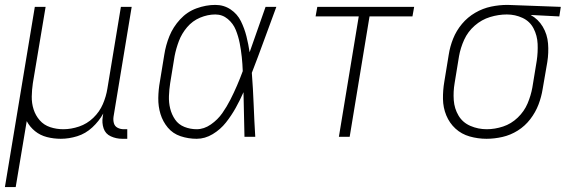

<svg xmlns="http://www.w3.org/2000/svg" viewBox="-20 -558 2344 783"><path d="M0 205H44L89 -64Q102 -40 123 -23Q144 -6 171.5 1Q199 8 228 8Q261 8 295 -2.5Q329 -13 356.5 -38.5Q384 -64 401 -95L399 -82Q395 -57 402.5 -34.5Q410 -12 432 -2Q454 8 478 8H499V-31H485Q471 -31 459.5 -37Q448 -43 444.5 -55.5Q441 -68 443 -82L517 -530H473L418 -197Q413 -165 399.5 -133.5Q386 -102 360.5 -77.5Q335 -53 302.5 -42Q270 -31 238 -31Q238 -31 238 -31Q238 -31 238 -31Q210 -31 184.5 -39.5Q159 -48 142 -67.5Q125 -87 117 -112Q109 -137 109.5 -164.5Q110 -192 114 -219L166 -530H122Z M782 8Q816 8 847.5 -11Q879 -30 901.5 -58.5Q924 -87 941.5 -118.5Q959 -150 973 -182Q974 -136 975 -91Q976 -46 977 0H1021Q1017 -65 1014.5 -130.5Q1012 -196 1007 -261Q1033 -328 1057.5 -395.5Q1082 -463 1107 -530H1063Q1047 -484 1030.5 -437.5Q1014 -391 998 -345Q993 -378 985 -410Q977 -442 962.5 -471.5Q948 -501 920.5 -519.5Q893 -538 858 -538Q820 -538 781.5 -524Q743 -510 714.5 -479Q686 -448 671 -411Q656 -374 650 -335L632 -225Q626 -192 625.5 -158Q625 -124 634.5 -93Q644 -62 664.5 -37.5Q685 -13 716.5 -2.5Q748 8 782 8ZM782 -31Q756 -31 732 -40.5Q708 -50 694 -70.5Q680 -91 674 -115.5Q668 -140 669 -166.5Q670 -193 674 -219L692 -329Q698 -360 709.5 -390.5Q721 -421 743 -447Q765 -473 796 -486Q827 -499 858 -499Q887 -499 909 -480.5Q931 -462 941.5 -436Q952 -410 957.5 -382Q963 -354 966 -325.5Q969 -297 970 -268Q959 -238 946.5 -209Q934 -180 919.5 -151.5Q905 -123 886.5 -96.5Q868 -70 840 -50.5Q812 -31 782 -31Z M1362 0H1406L1487 -491H1662L1669 -530H1274L1267 -491H1443Z M1964 8Q1996 8 2029 0.5Q2062 -7 2091.5 -25.5Q2121 -44 2142.5 -72Q2164 -100 2176 -131.5Q2188 -163 2193 -195L2212 -305Q2218 -343 2215 -380.5Q2212 -418 2193.5 -449Q2175 -480 2144 -497L2261 -491L2267 -530L2050 -538H2049Q2016 -538 1982.5 -531Q1949 -524 1918 -506Q1887 -488 1864 -460.5Q1841 -433 1828 -400.5Q1815 -368 1810 -335L1792 -225Q1786 -190 1786.5 -154.5Q1787 -119 1800 -87.5Q1813 -56 1837.5 -33.5Q1862 -11 1895.5 -1.5Q1929 8 1964 8ZM1965 -31Q1930 -31 1898.5 -44.5Q1867 -58 1850 -86.5Q1833 -115 1830.5 -149.5Q1828 -184 1834 -219L1852 -329Q1858 -363 1873 -396Q1888 -429 1916 -453.5Q1944 -478 1978.5 -488.5Q2013 -499 2047 -499Q2081 -499 2111 -485Q2141 -471 2156 -442Q2171 -413 2172.5 -379Q2174 -345 2169 -311L2151 -201Q2145 -168 2131.5 -136Q2118 -104 2091.5 -78.5Q2065 -53 2031.5 -42Q1998 -31 1965 -31Z"/></svg>

Font: Iosevka Sparkle Extralight
Style: Italic
Weight: 200
Italic angle: -9°
Designer: Belleve Invis
Foundry: Belleve Invis
Version: Version 4.5.0; ttfautohint (v1.8.3)